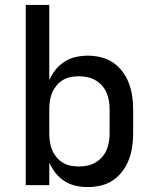

<svg xmlns="http://www.w3.org/2000/svg" viewBox="-20 -755 640 783"><path d="M338 8Q313 8 288.5 2.5Q264 -3 243 -16.5Q222 -30 206.5 -49.5Q191 -69 181 -92V0H85V-735H181V-428Q191 -451 206.5 -470.5Q222 -490 243 -503.5Q264 -517 288.5 -522.5Q313 -528 338 -528Q365 -528 392 -521.5Q419 -515 441 -500Q463 -485 479.5 -463Q496 -441 505.5 -416Q515 -391 519 -364Q523 -337 523 -310V-210Q523 -183 519 -156Q515 -129 505.5 -104Q496 -79 479.5 -57Q463 -35 441 -20Q419 -5 392 1.5Q365 8 338 8ZM301 -76Q318 -76 335.5 -79.5Q353 -83 368 -91.5Q383 -100 395 -113Q407 -126 414 -142Q421 -158 424 -175.5Q427 -193 427 -210V-310Q427 -327 424 -344.5Q421 -362 414 -378Q407 -394 395 -407Q383 -420 368 -428.5Q353 -437 335.5 -440.5Q318 -444 301 -444Q284 -444 267 -440.5Q250 -437 235.5 -428Q221 -419 210 -405.5Q199 -392 192.5 -376.5Q186 -361 183.5 -344Q181 -327 181 -310V-210Q181 -193 183.5 -176Q186 -159 192.5 -143.5Q199 -128 210 -114.5Q221 -101 235.5 -92Q250 -83 267 -79.5Q284 -76 301 -76Z"/></svg>

Font: Iosevka Aile Medium
Style: Regular
Weight: 500
Designer: Belleve Invis
Foundry: Belleve Invis
Version: Version 27.3.5; ttfautohint (v1.8.4)